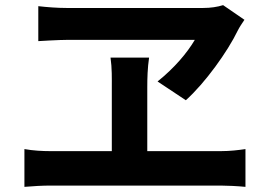

<svg xmlns="http://www.w3.org/2000/svg" viewBox="-20 -739 1040 747"><path d="M931 -662 848 -719C826 -712 799 -708 771 -708C673 -708 333 -708 238 -708C204 -708 163 -711 129 -715V-579C129 -579 208 -584 247 -584C319 -584 671 -584 738 -584C708 -533 658 -474 593 -422L703 -349C778 -416 866 -539 905 -620C912 -634 921 -647 931 -662ZM75 -159V-12C110 -15 146 -17 176 -17H839C863 -17 905 -15 935 -12V-159C908 -155 875 -151 839 -151H553V-399C553 -434 554 -474 560 -515H410C416 -474 415 -433 415 -400V-151H176C145 -151 108 -153 75 -159Z"/></svg>

Font: Noto Sans Mono CJK TC
Style: Bold
Weight: 700
Designer: Ryoko NISHIZUKA 西塚涼子 (kana, bopomofo & ideographs); Paul D. Hunt (Latin, Greek & Cyrillic); Sandoll Communications 산돌커뮤니
Foundry: Adobe
Version: Version 2.004;hotconv 1.0.118;makeotfexe 2.5.65603